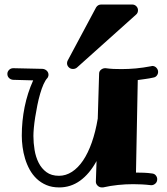

<svg xmlns="http://www.w3.org/2000/svg" viewBox="-20 -798 729 839"><path d="M670.9 -483.9Q670.9 -475.1 665.3 -467.8Q659.7 -460.4 649.9 -459Q632.8 -455.1 615.7 -452.9Q598.6 -450.7 582 -448.2L574.2 -43.9Q591.3 -43.9 609.1 -43.2Q627 -42.5 644 -40Q654.8 -39.1 660.9 -31.5Q667 -23.9 667 -15.1Q667 -2.9 658.9 4.2Q650.9 11.2 642.1 11.2H639.2Q619.1 8.8 599.9 7.8Q580.6 6.8 562 6.8Q528.3 6.8 495.4 10.3Q462.4 13.7 430.2 21H424.8Q414.6 21 406.7 13.4Q398.9 5.9 398.9 -3.9V-4.9L401.9 -94.2Q371.1 -38.1 330.1 -8.5Q289.1 21 238.8 21Q207 21 182.9 10.7Q158.7 0.5 140.4 -16.8Q122.1 -34.2 109.6 -56.9Q97.2 -79.6 89.6 -104.7Q82 -129.9 78.6 -155.8Q75.2 -181.6 75.2 -205.1Q75.2 -269 87.6 -330.6Q100.1 -392.1 125 -446.8L37.1 -449.2Q26.4 -450.2 19.3 -457.3Q12.2 -464.4 12.2 -475.1Q12.2 -484.9 19.5 -492.4Q26.9 -500 38.1 -500L167 -497.1Q177.7 -495.6 184.8 -488.5Q191.9 -481.4 191.9 -471.2Q191.9 -467.3 190.7 -464.1Q189.5 -460.9 188 -458Q178.7 -448.7 170.4 -430.2Q162.1 -411.6 155.3 -387.9Q148.4 -364.3 143.1 -337.6Q137.7 -311 133.8 -285.9Q129.9 -260.7 127.9 -239.3Q126 -217.8 126 -204.1Q126 -173.8 131.1 -142.8Q136.2 -111.8 148.9 -86.7Q161.6 -61.5 183.1 -45.7Q204.6 -29.8 237.8 -29.8Q267.6 -29.8 294.4 -47.1Q321.3 -64.5 343 -96.7Q364.7 -128.9 381.1 -175.3Q397.5 -221.7 407.2 -279.8L413.1 -476.1Q413.1 -486.8 421.4 -493.4Q429.7 -500 439 -500H441.9Q458.5 -497.6 475.6 -496.8Q492.7 -496.1 511.2 -496.1Q541 -496.1 573.5 -499Q606 -502 641.1 -508.8Q642.1 -508.8 643.1 -509.3Q644 -509.8 645 -509.8Q656.2 -509.8 663.6 -501.7Q670.9 -493.7 670.9 -483.9ZM583 -753.4Q583 -740.7 573.7 -733.4L315.9 -502.4Q308.6 -496.6 298.8 -496.6Q287.6 -496.6 280.3 -504.2Q272.9 -511.7 272.9 -521.5Q272.9 -528.3 275.9 -533.7L399.9 -765.6Q407.7 -778.3 422.9 -778.3H557.1Q568.4 -778.3 575.7 -770.8Q583 -763.2 583 -753.4Z"/></svg>

Font: Ribeye
Style: Regular
Weight: 400
Designer: Astigmatic (AOETI)
Foundry: Astigmatic (AOETI)
Version: Version 1.000